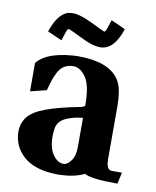

<svg xmlns="http://www.w3.org/2000/svg" viewBox="-71 -636 567 697"><g transform="rotate(10 212.5 -287.0)"><path d="M197.3 5.9H189.5Q87.4 5.9 44.4 -52.2Q21.5 -83.5 21.5 -123Q21.5 -154.3 39.6 -177.5Q57.6 -200.7 103.8 -217.8Q149.9 -234.9 231 -250.5L235.8 -252Q243.7 -255.4 244.1 -257.3Q244.1 -332 223.4 -361.6Q202.6 -391.1 177.2 -391.1Q145 -390.6 128.2 -368.2Q111.3 -345.7 97.2 -288.6L37.6 -273.9V-378.4Q76.7 -427.7 196.3 -430.2L186.5 -429.7Q338.9 -429.7 355 -330.1Q359.4 -303.7 359.4 -278.3V-80.6Q359.4 -41 380.4 -41H417.5L408.2 1Q309.1 1 286.1 -13.7Q252.4 3.9 197.3 5.9ZM203.6 -35.6Q216.3 -35.6 230 -53.7Q243.7 -71.8 243.7 -105V-212.4Q218.3 -210.4 194.6 -202.1Q170.9 -193.8 160.9 -182.4Q150.9 -170.9 148.7 -156Q146.5 -141.1 146.5 -127Q146.5 -84.5 163.6 -60.1Q180.7 -35.6 203.6 -35.6ZM260.3 -475.6Q231.9 -475.6 189.5 -497.1Q140.1 -521 137.7 -521Q135.3 -521 132.8 -518.6Q130.4 -516.1 117.7 -476.1L64.5 -499.5Q85 -560.5 117.7 -575.7Q126.5 -580.1 142.1 -580.1Q169.9 -580.1 212.9 -558.6Q263.2 -534.2 265.1 -534.2Q266.6 -534.2 269.3 -536.9Q272 -539.6 284.7 -579.6L337.4 -555.7Q311 -475.6 260.3 -475.6Z"/></g></svg>

Font: Quaaykop
Style: Bold
Weight: 700
Designer: Tup Wanders
Foundry: Free font, DO NOT SELL
Version: Version 1.00;July 31, 2023;FontCreator 11.5.0.2430 64-bit